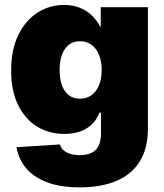

<svg xmlns="http://www.w3.org/2000/svg" viewBox="-20 -559 675 791"><path d="M309.6 212.9Q228.5 212.9 173.1 191.7Q117.7 170.4 86.9 133.1Q56.2 95.7 47.9 47.4L227.1 36.1Q230 49.3 241 59.3Q252 69.3 269 74.7Q286.1 80.1 309.1 80.1Q353 80.1 374.5 58.1Q396 36.1 396 -9.3V-94.7H389.2Q378.4 -65.4 357.7 -45.9Q336.9 -26.4 308.6 -16.8Q280.3 -7.3 245.1 -7.3Q181.6 -7.3 132.3 -37.8Q83 -68.4 54.4 -126.7Q25.9 -185.1 25.9 -268.1Q25.9 -354.5 55.4 -414.8Q85 -475.1 134.3 -506.8Q183.6 -538.6 243.7 -538.6Q280.3 -538.6 308.8 -527.1Q337.4 -515.6 358.6 -495.1Q379.9 -474.6 393.1 -448.2H395V-529.3H589.4V-29.8Q589.4 52.2 555.7 106.2Q522 160.2 459.2 186.5Q396.5 212.9 309.6 212.9ZM309.6 -152.3Q336.4 -152.3 356.4 -166.5Q376.5 -180.7 387.7 -207.3Q398.9 -233.9 398.9 -270.5Q398.9 -307.1 387.7 -333.7Q376.5 -360.4 356.4 -374.8Q336.4 -389.2 309.6 -389.2Q282.7 -389.2 263.9 -374.8Q245.1 -360.4 235.4 -333.7Q225.6 -307.1 225.6 -270.5Q225.6 -233.9 235.4 -207.3Q245.1 -180.7 263.9 -166.5Q282.7 -152.3 309.6 -152.3Z"/></svg>

Font: Inter 24pt Black
Style: Regular
Weight: 900
Designer: Rasmus Andersson
Foundry: rsms
Version: Version 4.001;git-66647c0bb